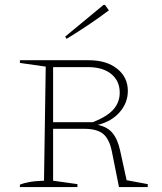

<svg xmlns="http://www.w3.org/2000/svg" viewBox="-20 -761 659 781"><path d="M495 -28 581 -12V0H464L435 -145Q425 -195 400 -216Q375 -237 323 -237H196V-26L295 -12V0H61V-10Q75 -16 99.5 -20.5Q124 -25 159 -26L166 -490L61 -505V-516H342Q413 -516 456.5 -481.5Q500 -447 500 -391Q500 -343 467 -305Q434 -267 378 -253Q417 -245 438 -219.5Q459 -194 469 -147ZM338 -488H196V-264H358Q416 -287 441.5 -316Q467 -345 467 -384Q467 -432 432.5 -460Q398 -488 338 -488ZM251 -603 245 -612 401 -741H407L423 -719Q382 -688 338.5 -659Q295 -630 251 -603Z"/></svg>

Font: Piazzolla SC Thin
Style: Regular
Weight: 100
Designer: Juan Pablo del Peral
Foundry: Huerta Tipografica
Version: Version 1.330